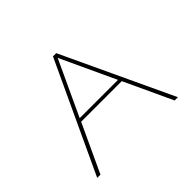

<svg xmlns="http://www.w3.org/2000/svg" viewBox="-114 -606 752 752"><g transform="rotate(-45 262.5 -229.5)"><path d="M468 0 375 -200H150L57 0H39L253 -459H271L486 0ZM156 -214H368L262 -442Z"/></g></svg>

Font: EauTestSC Thin
Style: Regular
Weight: 250
Designer: Christian Thalmann (Catharsis Fonts)
Version: Version 0.001;PS 000.001;hotconv 1.0.88;makeotf.lib2.5.64775